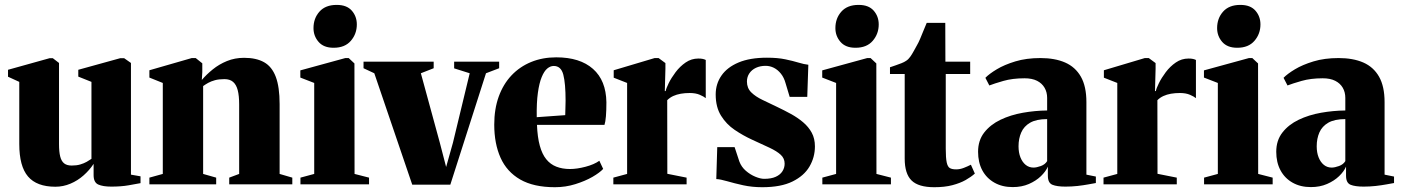

<svg xmlns="http://www.w3.org/2000/svg" viewBox="-20 -770 5851 802"><path d="M444.5 9.5Q410 9.5 390.5 0.8Q371 -8 371 -38.5V-85.5Q354 -59.5 329.2 -37.5Q304.5 -15.5 274.2 -2.8Q244 10 211.5 10Q133.5 10 97 -32.8Q60.5 -75.5 60.5 -168.5V-428L13.5 -449.5V-478.5L187.5 -527H200.5L226.5 -507V-168.5Q226.5 -136 231.5 -116.2Q236.5 -96.5 248 -87.5Q259.5 -78.5 279.5 -78.5Q300 -78.5 315.2 -83Q330.5 -87.5 342 -94Q353.5 -100.5 362 -106.5V-428L307 -450V-478.5L482.5 -527H498.5L527 -507V-40.5L567 -33.5V-5Q548.5 -1.5 517.2 4Q486 9.5 444.5 9.5Z M660 -43.5V-423.5L604 -446V-476.5L781 -527.5H797.5L825 -505.5V-468.5L823 -436Q842.5 -459 868.8 -480.2Q895 -501.5 928 -515Q961 -528.5 999.5 -528.5Q1050.5 -528.5 1083.2 -510Q1116 -491.5 1132 -449Q1148 -406.5 1148 -335V-43.5L1201 -28V0H937.5V-28L979 -43.5V-334Q979 -370 973 -393.2Q967 -416.5 953.5 -428Q940 -439.5 917.5 -439.5Q894.5 -439.5 878 -435Q861.5 -430.5 849.5 -423.8Q837.5 -417 828.5 -410.5V-43.5L883 -28V0H604V-28Z M1235 0V-28L1292.5 -43.5V-423.5L1234.5 -446V-476L1422.5 -527.5H1436.5L1460.5 -505L1461 -43.5L1521.5 -28V0ZM1373 -570.5Q1332 -570.5 1310.8 -595Q1289.5 -619.5 1289.5 -652.5Q1289.5 -693.5 1314.5 -721.5Q1339.5 -749.5 1386 -749.5H1387Q1428.5 -749.5 1449.5 -725.5Q1470.5 -701.5 1470.5 -668Q1470.5 -628.5 1445.5 -599.5Q1420.5 -570.5 1374 -570.5Z M1702 1.5 1543.5 -464 1498.5 -485V-512.5H1791.5V-485L1738 -464L1817 -174.5L1843.5 -72.5L1872 -174L1942 -464L1877 -484.5V-512.5H2065V-485L2010 -464L1861 1.5Z M2298 12Q2209 12 2153 -20.2Q2097 -52.5 2070.8 -111.2Q2044.5 -170 2044.5 -249.5Q2044.5 -314.5 2063.2 -366.5Q2082 -418.5 2116.5 -455Q2151 -491.5 2198.5 -511Q2246 -530.5 2303.5 -530.5Q2402.5 -530.5 2457 -482.2Q2511.5 -434 2513 -343Q2513 -308.5 2511 -284.5Q2509 -260.5 2505 -248.5H2223Q2225 -197 2234.8 -161.5Q2244.5 -126 2261.8 -104.8Q2279 -83.5 2304 -73.8Q2329 -64 2361 -64Q2390 -64 2426 -73.5Q2462 -83 2483.5 -98.5L2499.5 -64.5Q2485.5 -49 2454.8 -31.2Q2424 -13.5 2383.2 -0.8Q2342.5 12 2298 12ZM2222 -280.5 2341 -289Q2341.5 -305 2341.8 -319.2Q2342 -333.5 2342.5 -349.5Q2342.5 -421.5 2333 -458Q2323.5 -494.5 2293 -494.5Q2279 -494.5 2266 -483.8Q2253 -473 2242.8 -448.2Q2232.5 -423.5 2226.8 -382.5Q2221 -341.5 2222 -280.5Z M2542 0V-28L2599.5 -43.5V-423.5L2543.5 -445.5V-476.5L2714.5 -527.5H2731L2759.5 -506.5V-482.5L2757 -389.5H2760.5Q2762.5 -400.5 2773.2 -422.5Q2784 -444.5 2802 -468.5Q2820 -492.5 2844 -509Q2868 -525.5 2897 -525.5Q2908.5 -525.5 2916 -523.8Q2923.5 -522 2928 -519.5V-360Q2920.5 -366.5 2903.2 -374Q2886 -381.5 2861 -381.5Q2841 -381.5 2823.8 -378.5Q2806.5 -375.5 2792.2 -369Q2778 -362.5 2767 -351.5L2767.5 -44L2848 -28V0Z M3164 12Q3121.5 12 3084 3.8Q3046.5 -4.5 3017.5 -13Q2988.5 -21.5 2972 -22L2976 -155.5H3048.5L3068.5 -95Q3077 -72.5 3095.5 -56.5Q3114 -40.5 3135.2 -31.8Q3156.5 -23 3172 -23Q3201.5 -23 3220.2 -31.5Q3239 -40 3248.2 -54.5Q3257.5 -69 3257.5 -86.5Q3257.5 -108.5 3241.2 -123.5Q3225 -138.5 3194.2 -153Q3163.5 -167.5 3120.5 -187Q3083.5 -204 3048.8 -227.5Q3014 -251 2991.8 -286.8Q2969.5 -322.5 2969.5 -375.5Q2969.5 -419.5 2993.5 -454.2Q3017.5 -489 3065 -509Q3112.5 -529 3183.5 -529Q3228.5 -529 3260.5 -522.2Q3292.5 -515.5 3315.5 -508.5Q3338.5 -501.5 3356.5 -499.5L3352 -365.5H3278.5L3261.5 -422Q3255 -446 3242 -462.2Q3229 -478.5 3212.5 -486.8Q3196 -495 3178 -495Q3155.5 -495 3137.8 -486.8Q3120 -478.5 3110 -463.5Q3100 -448.5 3100 -429.5Q3100 -402 3118 -384.2Q3136 -366.5 3164.8 -352.8Q3193.5 -339 3226 -323.5Q3255.5 -309.5 3283.8 -294Q3312 -278.5 3334.8 -259.2Q3357.5 -240 3370.8 -215.5Q3384 -191 3384 -158.5Q3384 -113 3361.2 -74.2Q3338.5 -35.5 3290.2 -11.8Q3242 12 3164 12Z M3415 0V-28L3472.5 -43.5V-423.5L3414.5 -446V-476L3602.5 -527.5H3616.5L3640.5 -505L3641 -43.5L3701.5 -28V0ZM3553 -570.5Q3512 -570.5 3490.8 -595Q3469.5 -619.5 3469.5 -652.5Q3469.5 -693.5 3494.5 -721.5Q3519.5 -749.5 3566 -749.5H3567Q3608.5 -749.5 3629.5 -725.5Q3650.5 -701.5 3650.5 -668Q3650.5 -628.5 3625.5 -599.5Q3600.5 -570.5 3554 -570.5Z M3882.5 12Q3816.5 12 3787.8 -16Q3759 -44 3759 -107.5V-461H3697.5V-489Q3709 -493 3721.5 -497.2Q3734 -501.5 3745.5 -506Q3757 -510.5 3765 -516Q3774.5 -522 3782.2 -533Q3790 -544 3797 -557Q3804 -570 3810.5 -581.5Q3816.5 -591.5 3823.5 -608Q3830.5 -624.5 3837.8 -642.8Q3845 -661 3851 -674.5H3928.5L3929 -512.5H4032.5V-461H3930.5V-149Q3930.5 -110 3934.5 -91.5Q3938.5 -73 3947.8 -67.8Q3957 -62.5 3974 -62.5Q3990 -62.5 4006 -68.8Q4022 -75 4035.5 -82L4052 -45Q4036.5 -31 4013.5 -18Q3990.5 -5 3958.2 3.5Q3926 12 3882.5 12Z M4210 11.5Q4166.5 11.5 4133.8 -7Q4101 -25.5 4083.2 -58.5Q4065.5 -91.5 4065.5 -136Q4065.5 -183.5 4091.2 -216.5Q4117 -249.5 4159.2 -269.8Q4201.5 -290 4252.5 -299Q4303.5 -308 4354 -308.5V-361Q4354 -385 4343.2 -403.5Q4332.5 -422 4311.8 -432.5Q4291 -443 4259.5 -443Q4209.5 -443 4171.2 -432Q4133 -421 4112.5 -413L4096 -445Q4112 -461.5 4143.5 -480.5Q4175 -499.5 4221 -513.5Q4267 -527.5 4326 -527.5Q4386.5 -527.5 4429.2 -508.8Q4472 -490 4495 -449.5Q4518 -409 4518 -343.5V-40.5L4557.5 -32.5V-5.5Q4546.5 -3.5 4526 0.2Q4505.5 4 4480.8 6.8Q4456 9.5 4430.5 9.5Q4395 9.5 4376 1.8Q4357 -6 4357 -36V-74Q4348.5 -54 4328 -34.2Q4307.5 -14.5 4277.8 -1.5Q4248 11.5 4210 11.5ZM4297 -70Q4310 -70 4327.8 -76.5Q4345.5 -83 4354 -97V-272.5Q4309 -272.5 4283 -257.5Q4257 -242.5 4245.8 -216.8Q4234.5 -191 4234.5 -159Q4234.5 -132.5 4242.5 -112.5Q4250.5 -92.5 4264.5 -81.2Q4278.5 -70 4297 -70Z M4589.5 0V-28L4647 -43.5V-423.5L4591 -445.5V-476.5L4762 -527.5H4778.5L4807 -506.5V-482.5L4804.5 -389.5H4808Q4810 -400.5 4820.8 -422.5Q4831.5 -444.5 4849.5 -468.5Q4867.5 -492.5 4891.5 -509Q4915.5 -525.5 4944.5 -525.5Q4956 -525.5 4963.5 -523.8Q4971 -522 4975.5 -519.5V-360Q4968 -366.5 4950.8 -374Q4933.5 -381.5 4908.5 -381.5Q4888.5 -381.5 4871.2 -378.5Q4854 -375.5 4839.8 -369Q4825.5 -362.5 4814.5 -351.5L4815 -44L4895.5 -28V0Z M5009.5 0V-28L5067 -43.5V-423.5L5009 -446V-476L5197 -527.5H5211L5235 -505L5235.5 -43.5L5296 -28V0ZM5147.5 -570.5Q5106.5 -570.5 5085.2 -595Q5064 -619.5 5064 -652.5Q5064 -693.5 5089 -721.5Q5114 -749.5 5160.5 -749.5H5161.5Q5203 -749.5 5224 -725.5Q5245 -701.5 5245 -668Q5245 -628.5 5220 -599.5Q5195 -570.5 5148.5 -570.5Z M5455.5 11.5Q5412 11.5 5379.2 -7Q5346.5 -25.5 5328.8 -58.5Q5311 -91.5 5311 -136Q5311 -183.5 5336.8 -216.5Q5362.5 -249.5 5404.8 -269.8Q5447 -290 5498 -299Q5549 -308 5599.5 -308.5V-361Q5599.5 -385 5588.8 -403.5Q5578 -422 5557.2 -432.5Q5536.5 -443 5505 -443Q5455 -443 5416.8 -432Q5378.5 -421 5358 -413L5341.5 -445Q5357.5 -461.5 5389 -480.5Q5420.5 -499.5 5466.5 -513.5Q5512.5 -527.5 5571.5 -527.5Q5632 -527.5 5674.8 -508.8Q5717.5 -490 5740.5 -449.5Q5763.5 -409 5763.5 -343.5V-40.5L5803 -32.5V-5.5Q5792 -3.5 5771.5 0.2Q5751 4 5726.2 6.8Q5701.5 9.5 5676 9.5Q5640.5 9.5 5621.5 1.8Q5602.5 -6 5602.5 -36V-74Q5594 -54 5573.5 -34.2Q5553 -14.5 5523.2 -1.5Q5493.5 11.5 5455.5 11.5ZM5542.5 -70Q5555.5 -70 5573.2 -76.5Q5591 -83 5599.5 -97V-272.5Q5554.5 -272.5 5528.5 -257.5Q5502.5 -242.5 5491.2 -216.8Q5480 -191 5480 -159Q5480 -132.5 5488 -112.5Q5496 -92.5 5510 -81.2Q5524 -70 5542.5 -70Z"/></svg>

Font: Merriweather 120pt Black
Style: Regular
Weight: 900
Designer: Eben Sorkin
Foundry: Eben Sorkin
Version: Version 2.100